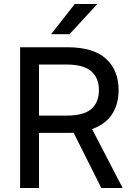

<svg xmlns="http://www.w3.org/2000/svg" viewBox="-20 -935 660 955"><path d="M80 -700H315Q445 -700 507.5 -642.5Q570 -585 570 -487Q570 -417 537.5 -367Q505 -317 438 -293L590 0H484L346 -275Q338 -274 330.5 -274Q323 -274 315 -274H174V0H80ZM310 -360Q397 -360 434.5 -393Q472 -426 472 -487Q472 -547 434 -580.5Q396 -614 310 -614H174V-360ZM352 -915H464L326 -765H234Z"/></svg>

Font: PT Root UI Medium
Style: Regular
Weight: 500
Designer: Vitaly Kuzmin
Foundry: ParaType Ltd.
Version: Version 2.001G